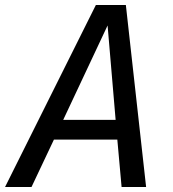

<svg xmlns="http://www.w3.org/2000/svg" viewBox="-72 -749 694 769"><path d="M-51.8 0H54.2L144 -189.9H397.9L415 0H513.2L432.1 -729H312ZM181.2 -269 358.9 -647 391.1 -269Z"/></svg>

Font: Hack
Style: Oblique
Weight: 400
Italic angle: -12°
Monospace: yes
Designer: Christopher Simpkins
Foundry: Christopher Simpkins
Version: Version 2.010